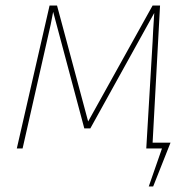

<svg xmlns="http://www.w3.org/2000/svg" viewBox="-20 -539 691 697"><path d="M599 -21 536 138H520L568 0H511L534 -388Q535 -417 540 -492L308 -73H286L173 -496Q167 -460 150 -388L62 0H41L160 -519H187L300 -98L534 -519H561L534 -21Z"/></svg>

Font: Fira Sans Thin
Style: Italic
Weight: 250
Italic angle: -8°
Designer: Carrois Corporate & Edenspiekermann AG
Foundry: Carrois Corporate GbR & Edenspiekermann AG
Version: Version 4.203